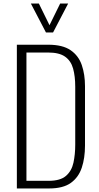

<svg xmlns="http://www.w3.org/2000/svg" viewBox="-20 -1062 557 1082"><path d="M75 0V-810H252Q333 -810 378 -779Q423 -748 441 -695Q459 -642 459 -577V-241Q459 -172 441 -117.5Q423 -63 379.5 -31.5Q336 0 257 0ZM129 -43H254Q320 -43 352 -71Q384 -99 394 -145.5Q404 -192 404 -247V-573Q404 -632 392 -675.5Q380 -719 347 -742.5Q314 -766 252 -766H129ZM239 -879 154 -1042H199L259 -920L319 -1042H364L279 -879Z"/></svg>

Font: Oswald ExtraLight
Style: Regular
Weight: 250
Designer: Vernon Adams
Foundry: Vernon Adams
Version: Version 4.100; ttfautohint (v1.8.1.43-b0c9)